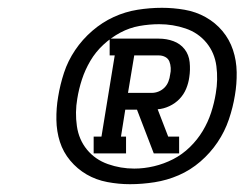

<svg xmlns="http://www.w3.org/2000/svg" viewBox="-20 -921 640 492"><path d="M220 -528V-571H240L274 -779H261V-822H387Q407 -822 424.5 -815.5Q442 -809 453 -795Q464 -781 466 -761.5Q468 -742 465 -723Q463 -708 457 -693.5Q451 -679 440 -667.5Q429 -656 414 -649Q399 -642 384 -641L411 -571H439V-528H374L331 -640H301L290 -571H303V-528ZM308 -683H369Q378 -683 386.5 -686.5Q395 -690 401.5 -696.5Q408 -703 411.5 -712Q415 -721 416 -730Q418 -738 417.5 -747Q417 -756 414 -763.5Q411 -771 403.5 -775Q396 -779 387 -779H324ZM313 -449Q284 -449 255 -454.5Q226 -460 202 -474Q178 -488 160 -509.5Q142 -531 133.5 -557.5Q125 -584 124.5 -614Q124 -644 129 -673Q134 -704 144 -734.5Q154 -765 172.5 -792.5Q191 -820 216.5 -842Q242 -864 271.5 -877.5Q301 -891 332.5 -896Q364 -901 395 -901Q424 -901 453 -896Q482 -891 507 -877Q532 -863 550 -841.5Q568 -820 577 -793Q586 -766 586.5 -736Q587 -706 582 -677Q577 -646 566.5 -615Q556 -584 537.5 -556.5Q519 -529 493.5 -507Q468 -485 438 -472Q408 -459 376 -454Q344 -449 313 -449ZM324 -489Q349 -489 374.5 -495Q400 -501 423.5 -513Q447 -525 466.5 -544Q486 -563 499.5 -585.5Q513 -608 521 -632.5Q529 -657 533 -682Q539 -717 534.5 -751.5Q530 -786 509 -811.5Q488 -837 455.5 -848Q423 -859 388 -859Q363 -859 337.5 -854.5Q312 -850 288.5 -837.5Q265 -825 245 -806.5Q225 -788 211.5 -765Q198 -742 190 -717.5Q182 -693 178 -668Q172 -633 177 -598Q182 -563 203 -537.5Q224 -512 256.5 -500.5Q289 -489 324 -489Z"/></svg>

Font: Iosevka Slab Semibold Extended
Style: Italic
Weight: 600
Width: 7
Italic angle: -9°
Monospace: yes
Designer: Belleve Invis
Foundry: Belleve Invis
Version: Version 11.1.0; ttfautohint (v1.8.3)